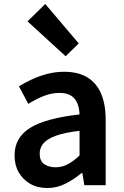

<svg xmlns="http://www.w3.org/2000/svg" viewBox="-20 -929 623 963"><path d="M217 14Q168 14 131.5 -7Q95 -28 74 -64.5Q53 -101 53 -149Q53 -239 131 -287.5Q209 -336 379 -355Q378 -385 368.5 -409.5Q359 -434 337.5 -448.5Q316 -463 279 -463Q237 -463 198 -447Q159 -431 122 -408L75 -496Q106 -515 141.5 -531.5Q177 -548 217.5 -558.5Q258 -569 302 -569Q372 -569 418 -541Q464 -513 487 -459.5Q510 -406 510 -329V0H403L393 -61H389Q352 -30 309 -8Q266 14 217 14ZM259 -90Q292 -90 320.5 -105.5Q349 -121 379 -149V-273Q304 -264 260 -248Q216 -232 197.5 -209.5Q179 -187 179 -159Q179 -122 201.5 -106Q224 -90 259 -90ZM309 -647 118 -822 207 -909 375 -711Z"/></svg>

Font: Noto Sans KR SemiBold
Style: Regular
Weight: 600
Designer: Ryoko NISHIZUKA  (kana, bopomofo & ideographs); Paul D. Hunt (Latin, Greek & Cyrillic); Sandoll Communications , Soo-you
Foundry: Adobe
Version: Version 2.004-H2;hotconv 1.0.118;makeotfexe 2.5.65603